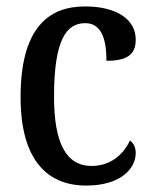

<svg xmlns="http://www.w3.org/2000/svg" viewBox="-20 -567 476 597"><path d="M248 10C359 10 402 -46 402 -91C402 -110 395 -122 384 -130C364 -87 324 -51 265 -51C184 -51 148 -125 148 -266C148 -443 186 -495 245 -495C297 -495 311 -442 311 -378C378 -378 402 -399 402 -444C402 -508 341 -547 244 -547C131 -547 44 -480 44 -265C44 -68 128 10 248 10Z"/></svg>

Font: Noto Serif Condensed Medium
Style: Regular
Weight: 500
Width: 3
Designer: Monotype Design Team
Foundry: Monotype Imaging Inc.
Version: Version 2.015